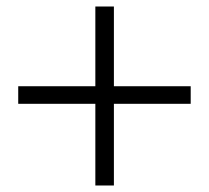

<svg xmlns="http://www.w3.org/2000/svg" viewBox="-20 -657 642 590"><path d="M273 -87V-338H36V-392H273V-637H330V-392H566V-338H330V-87Z"/></svg>

Font: GenRyuMin TW B
Style: Regular
Weight: 700
Version: Version 1.501;PS 1;hotconv 16.6.51;makeotf.lib2.5.65220